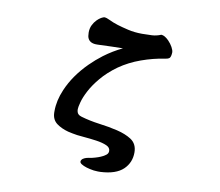

<svg xmlns="http://www.w3.org/2000/svg" viewBox="-86 -732 1172 1021"><g transform="rotate(10 500.0 -221.5)"><path d="M538.1 85.9Q545.4 78.6 545.4 67.4Q545.4 49.3 524.9 40Q502.4 29.8 467.3 24.9Q432.1 20 404.3 17.8Q376.5 15.6 363.3 13.7Q336.9 9.8 312.5 3.9Q275.9 -5.9 250 -24.9Q223.1 -44.9 222.2 -83Q222.2 -86.9 222.2 -91.3Q222.2 -147.9 248 -208Q283.2 -291 356.9 -364.7Q388.2 -396 424.3 -423.3Q472.2 -459 522.9 -482.9Q469.7 -482.4 388.2 -479Q384.3 -479 382.1 -479Q379.9 -479 377.2 -479Q374.5 -479 370.6 -479.5Q352.1 -481.4 341.3 -492.2Q332.5 -501.5 330.1 -515.1Q328.6 -524.9 328.6 -534.2Q328.6 -557.1 337.4 -574.7Q346.2 -592.3 357.9 -604Q375.5 -621.6 392.6 -627.4Q394.5 -628.4 396.5 -628.4Q408.7 -628.4 427.5 -618.9Q446.3 -609.4 474.1 -600.6Q497.6 -593.3 533.2 -585Q568.8 -576.7 609.4 -576.7Q637.7 -576.7 662.8 -578.1Q688 -579.6 710.9 -589.4H711.9Q729.5 -588.9 752 -566.4Q766.6 -551.3 775.6 -534.7Q784.7 -518.1 784.7 -506.8Q783.7 -483.4 776.4 -476.1L774.4 -474.6Q766.6 -469.2 751 -467.3Q690.9 -458.5 627.4 -435.8Q564 -413.1 511.7 -376.5Q460.9 -339.8 427.5 -299.8Q394 -259.8 375.2 -223.6Q356.4 -187.5 349.4 -160.4Q342.3 -133.3 342.3 -123Q342.3 -105 351.1 -96.2Q357.4 -89.8 369.6 -86.4Q416 -72.8 468.3 -65.9Q521.5 -59.1 567.4 -48.1Q613.3 -37.1 644.5 -17.1Q679.2 5.4 679.2 52.2Q679.2 106.4 641.6 143.1Q602.1 181.2 518.1 185.1Q513.2 185.1 503.9 185.1Q494.6 185.1 482.4 183.6Q437 176.8 414.6 162.6Q404.8 156.2 404.8 149.4Q404.8 145.5 406.5 142.1Q408.2 138.7 410.6 136.2L415 132.8Q422.4 127.9 432.1 125Q445.3 121.6 457.5 120.1Q459 119.6 460.4 119.6Q497.6 110.8 519 99.1Q526.9 94.7 533.7 89.8Z"/></g></svg>

Font: Bakudai
Style: Medium
Weight: 500
Version: Version 1.48